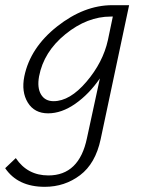

<svg xmlns="http://www.w3.org/2000/svg" viewBox="-68 -433 550 742"><path d="M366 -413H431L321 105Q301 199 241.5 244Q182 289 105 289Q1 289 -48 217L-7 178Q38 245 119 245Q238 245 268 101L318 -130Q276 -69 223 -32Q170 5 118 5Q65 5 39.5 -36.5Q14 -78 26 -138Q49 -249 153 -331Q257 -413 366 -413ZM139 -42Q202 -42 266 -117Q330 -192 349 -278L368 -369H360Q269 -369 185 -301Q101 -233 83 -138Q75 -94 90.5 -68Q106 -42 139 -42Z"/></svg>

Font: EauTestInfant Semilight
Style: Italic
Weight: 300
Italic angle: -12°
Designer: Christian Thalmann (Catharsis Fonts)
Version: Version 0.001;PS 000.001;hotconv 1.0.88;makeotf.lib2.5.64775